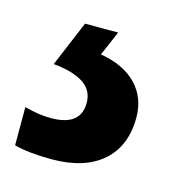

<svg xmlns="http://www.w3.org/2000/svg" viewBox="-59 -45 294 330"><g transform="rotate(15 87.5 120.0)"><path d="M182 133Q182 184 150 212Q118 240 60 240Q19 240 -7 233V165Q18 172 40 172Q93 172 93 131Q93 108 74 96Q55 84 21 81L55 0H114L95 44Q137 51 159.5 74.5Q182 98 182 133Z"/></g></svg>

Font: Noto Sans Lao UI ExtCond SemBd
Style: Regular
Weight: 600
Width: 2
Designer: Monotype Design Team
Foundry: Monotype Imaging Inc.
Version: Version 2.000; ttfautohint (v1.8.4.7-5d5b)